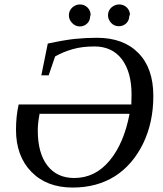

<svg xmlns="http://www.w3.org/2000/svg" viewBox="-20 -834 734 864"><path d="M571 -364 572 -408Q572 -510 528 -568Q484 -625 405 -625Q350 -625 308 -613Q265 -601 228 -580L199 -495H166L195 -638Q270 -654 317 -659Q369 -664 416 -664Q536 -664 603 -595Q670 -527 670 -402Q670 -283 624 -188Q577 -92 497 -41Q416 10 307 10Q190 10 121 -61Q52 -132 52 -250Q52 -312 64 -364ZM156 -322 158 -321Q150 -279 150 -247Q150 -144 194 -88Q237 -33 314 -33Q408 -33 473 -111Q538 -189 563 -322ZM565 -765H562Q562 -743 549 -730Q535 -716 515 -716Q494 -716 480 -731Q466 -747 466 -765Q466 -786 481 -800Q497 -814 516 -814Q537 -814 551 -800Q565 -786 565 -765ZM388 -765 386 -764Q386 -742 373 -729Q359 -715 339 -715Q320 -715 305 -730Q290 -745 290 -765Q290 -786 305 -800Q321 -814 339 -814Q360 -814 374 -800Q388 -786 388 -765Z"/></svg>

Font: Libra Serif Modern
Style: Italic
Weight: 400
Italic angle: -12°
Designer: Stefan Peev, Context Ltd
Foundry: Stefan Peev, Context Ltd
Version: Version 1.000